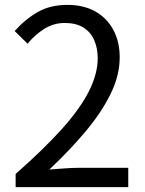

<svg xmlns="http://www.w3.org/2000/svg" viewBox="-20 -766 595 786"><path d="M44 0V-54Q159 -155 233.5 -238Q308 -321 344 -392.5Q380 -464 380 -527Q380 -569 365.5 -602Q351 -635 321 -653.5Q291 -672 245 -672Q200 -672 161.5 -648Q123 -624 93 -587L40 -639Q84 -688 135 -717Q186 -746 256 -746Q322 -746 369.5 -719.5Q417 -693 443.5 -644.5Q470 -596 470 -531Q470 -458 433.5 -383Q397 -308 332.5 -230.5Q268 -153 182 -72Q211 -74 242.5 -76.5Q274 -79 302 -79H505V0Z"/></svg>

Font: Noto Sans JP Thin
Style: Regular
Weight: 400
Version: Version 2.004-H2;hotconv 1.0.118;makeotfexe 2.5.65603